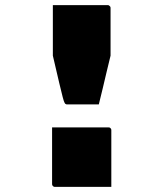

<svg xmlns="http://www.w3.org/2000/svg" viewBox="-20 -720 640 752"><path d="M367 -311H243Q240 -311 238.5 -312Q237 -313 235 -314Q234 -316 232 -319.5Q230 -323 225.5 -340Q221 -357 212 -395Q203 -433 187 -502V-590Q187 -618 187 -645Q187 -672 187 -700Q225 -700 278.5 -700Q332 -700 402 -700Q405 -700 407 -698.5Q409 -697 411 -695Q413 -693 413 -689V-502Q405 -470 397.5 -438Q390 -406 382.5 -374.5Q375 -343 367 -311ZM416 12Q378 12 341.5 12Q305 12 269.5 12Q234 12 195 12Q192 12 189.5 10.5Q187 9 185.5 6.5Q184 4 184 1V-221Q223 -221 258.5 -221Q294 -221 330.5 -221Q367 -221 405 -221Q409 -221 411 -219.5Q413 -218 414.5 -216Q416 -214 416 -210Z"/></svg>

Font: Recursive Monospace Black
Style: Regular
Weight: 900
Version: Version 1.047